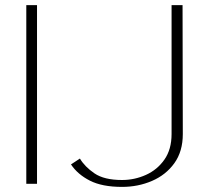

<svg xmlns="http://www.w3.org/2000/svg" viewBox="-20 -720 799 752"><path d="M83 0V-700H125V0ZM458 12Q380 12 332 -12.5Q284 -37 258 -76L293 -99Q312 -67 350 -41Q388 -15 458 -15Q507 -15 551.5 -35Q596 -55 624 -95Q652 -135 652 -195V-700H695L696 -195Q696 -127 663 -81Q630 -35 575.5 -11.5Q521 12 458 12Z"/></svg>

Font: Panamera Light
Style: Regular
Weight: 300
Designer: Bastien Sozeau
Foundry: NBR — Bastien Sozeau
Version: Version 3.002; ttfautohint (v1.8.4.7-5d5b);gftools[0.9.33]